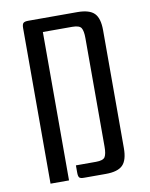

<svg xmlns="http://www.w3.org/2000/svg" viewBox="-80 -759 637 818"><g transform="rotate(-10 238.0 -350.0)"><path d="M217 0Q201 0 196.5 -5.5Q192 -11 192 -27V-58H279Q310 -58 318 -71Q326 -84 326 -115V-585Q326 -616 318 -629Q310 -642 279 -642H152V0H72V-673Q72 -689 77.5 -694.5Q83 -700 99 -700H311Q363 -700 384.5 -678.5Q406 -657 406 -605V-95Q406 -43 384.5 -21.5Q363 0 311 0Z"/></g></svg>

Font: Rationale
Style: Regular
Weight: 400
Designer: Cyreal (www.cyreal.org)
Foundry: Cyreal (www.cyreal.org)
Version: Version 1.011